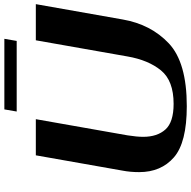

<svg xmlns="http://www.w3.org/2000/svg" viewBox="-18 -870 898 903"><g transform="rotate(-90 431.5 -419.0)"><path d="M73 -214Q73 -256 80 -292L152 -700H322L246 -269Q239 -225 239 -195Q239 -129 273.5 -90.5Q308 -52 394 -52Q503 -52 551.5 -111.5Q600 -171 617 -269L693 -700H863L791 -292Q768 -159 678.5 -74.5Q589 10 383 10Q212 10 142.5 -50.5Q73 -111 73 -214ZM368 -848H700L690 -790H358Z"/></g></svg>

Font: Fahkwang
Style: Bold Italic
Weight: 700
Italic angle: -10°
Designer: Suppakit Chalermlarp | Katatrad Co.,Ltd.
Foundry: Cadson Demak Co.,Ltd.
Version: Version 1.000; ttfautohint (v1.6)